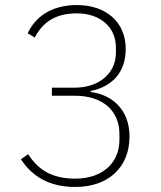

<svg xmlns="http://www.w3.org/2000/svg" viewBox="-20 -730 640 762"><path d="M186 -382V-350H278C388 -350 454 -290 454 -198V-175C454 -82 385 -21 279 -21C190 -21 133 -53 92 -118L63 -98C109 -28 177 12 279 12C410 12 494 -66 494 -188C494 -291 430 -353 340 -365V-369C421 -385 479 -439 479 -536C479 -643 400 -710 285 -710C182 -710 119 -661 90 -598L118 -581C148 -639 197 -677 285 -677C376 -677 440 -624 440 -541V-521C440 -440 375 -382 275 -382Z"/></svg>

Font: IBM Plex Arabic ExtraLight
Style: Regular
Weight: 200
Designer: Mike Abbink, Paul van der Laan, Pieter van Rosmalen, Wael Morcos, Khajak Apelian
Foundry: Bold Monday
Version: Version 1.0